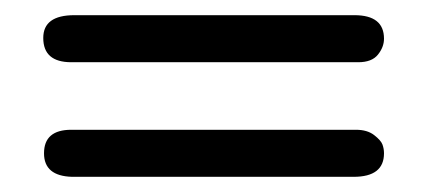

<svg xmlns="http://www.w3.org/2000/svg" viewBox="-20 -432 565 253"><path d="M37 -382Q37 -412 78 -412H447Q486 -412 486 -381Q486 -370 478 -360Q470 -350 452 -350H74Q37 -350 37 -382ZM38 -230Q38 -261 74 -261H449Q464 -261 473 -254Q482 -247 484 -241.5Q486 -236 486 -230Q486 -199 446 -199H75Q38 -200 38 -230Z"/></svg>

Font: CMU Typewriter Text
Style: Regular
Weight: 500
Monospace: yes
Version: Version 0.7.0